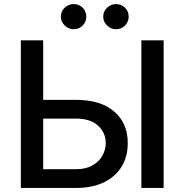

<svg xmlns="http://www.w3.org/2000/svg" viewBox="-20 -926 905 946"><path d="M355.1 0H82.7V-727.3H192.8V-433.9H355.1Q476.6 -433.9 543 -376.2Q609.4 -318.5 609.4 -221.6V-219.1Q609.4 -154.8 579.5 -105.5Q549.7 -56.1 492.9 -28.1Q436.1 0 355.1 0ZM786.2 0H676.5V-727.3H786.2ZM355.1 -92.3Q402.3 -92.3 434.8 -110.6Q467.3 -128.9 484.2 -158.6Q501.1 -188.2 501.1 -221.9Q501.1 -271.3 463.4 -306.5Q425.8 -341.6 355.1 -341.6H192.8V-92.3ZM342.7 -782Q317.8 -782 298.8 -800.4Q279.8 -818.9 279.8 -843.8Q279.8 -870 298.8 -888Q317.8 -905.9 342.7 -905.9Q369.3 -905.9 387.3 -888Q405.2 -870 405.2 -843.8Q405.2 -818.9 387.3 -800.4Q369.3 -782 342.7 -782ZM551.5 -782Q526.6 -782 507.6 -800.4Q488.6 -818.9 488.6 -843.8Q488.6 -870 507.6 -888Q526.6 -905.9 551.5 -905.9Q578.1 -905.9 596.1 -888Q614 -870 614 -843.8Q614 -818.9 596.1 -800.4Q578.1 -782 551.5 -782Z"/></svg>

Font: Linik Sans Medium
Style: Regular
Weight: 500
Designer: Rasmus Andersson (font), Cristiano Sobral (main changes)
Foundry: rsms
Version: Version 3.018;June 1, 2022;FontCreator 14.0.0.2814 64-bit; t